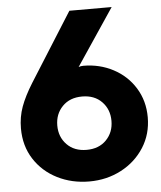

<svg xmlns="http://www.w3.org/2000/svg" viewBox="-57 -774 782 932"><g transform="rotate(-5 334.5 -308.0)"><path d="M32 -176Q32 -232 50 -281.5Q68 -331 106 -392L316 -725H522L337 -449Q347 -453 360 -453Q439 -453 505.5 -418Q572 -383 611 -320Q650 -257 650 -177Q650 -95 608.5 -30Q567 35 496.5 72Q426 109 341 109Q256 109 185.5 73.5Q115 38 73.5 -26.5Q32 -91 32 -176ZM473 -175Q473 -231 437 -268Q401 -305 341 -305Q281 -305 245 -268Q209 -231 209 -175Q209 -119 245 -82Q281 -45 341 -45Q401 -45 437 -82Q473 -119 473 -175Z"/></g></svg>

Font: Gmarket Sans TTF Bold
Style: Regular
Weight: 700
Designer: Creative Director : Sungho Lee; Art Director : Kiwoong Choi; Project Manager : Sori Yang, Jongwook Yoon; Font Designer :
Foundry: Sandoll Inc.
Version: Version 1.000;hotconv 1.0.109;makeotfexe 2.5.65596